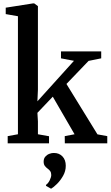

<svg xmlns="http://www.w3.org/2000/svg" viewBox="-20 -839 648 1124"><path d="M25 0V-42L85 -53V-744L13.5 -756.5V-794L172.5 -819H180.5L202 -803V-314.5L199 -246L413 -483L337 -497.5V-538H572.5V-497.5L498.5 -482.5L369 -347.5L550.5 -52.5L608 -42V0H359.5L359 -42L416.5 -53L289 -273L199 -178.5L202 -128V-53L267 -41.5V0ZM365 131.5Q365 163 349.2 190.5Q333.5 218 313.5 237.8Q293.5 257.5 279.5 265.5H278.5L249.5 249L249 243.5Q262.5 234 271.2 216Q280 198 280 185.5Q280 171.5 274 163Q268 154.5 258 147.5Q249.5 141.5 242.5 132.2Q235.5 123 235.5 107Q235.5 89 245.5 77.8Q255.5 66.5 269 61.5Q282.5 56.5 293 56.5H296Q326.5 56.5 345.8 76.8Q365 97 365 131.5Z"/></svg>

Font: Merriweather 60pt SemiBold
Style: Regular
Weight: 600
Version: Version 2.100